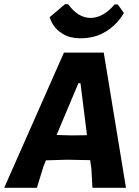

<svg xmlns="http://www.w3.org/2000/svg" viewBox="-36 -896 664 916"><path d="M526 -875 555 -834Q530 -790 489.5 -759.5Q449 -729 405.5 -719.5Q362 -710 320.5 -715Q279 -720 246.5 -746Q214 -772 201 -814L274 -876H289Q336 -811 395.5 -810.5Q455 -810 511 -875ZM459 -645 565 0H405L400 -92L394 -132L282 -134L183 -131L171 -101L140 0H-16L269 -645ZM338 -499 234 -252 306 -250 379 -251 348 -499Z"/></svg>

Font: Alegreya Sans SC ExtraBold
Style: Italic
Weight: 800
Italic angle: -7°
Designer: Juan Pablo del Peral
Foundry: Huerta Tipografica
Version: Version 2.007